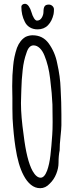

<svg xmlns="http://www.w3.org/2000/svg" viewBox="-20 -959 395 1007"><path d="M104 -39Q75 -93 61 -187Q51 -252 46 -337L45 -390V-444Q44 -470 44 -507Q44 -567 49 -613Q53 -661 69 -708Q85 -749 115 -766Q133 -774 151 -774Q204 -774 235 -732Q269 -685 280 -627Q296 -557 298 -493Q302 -422 302 -359V-302Q302 -285 297 -238Q293 -201 293 -175V-171Q287 -143 287 -105Q287 -77 275 -47Q263 -17 241 4Q219 28 191 28Q164 28 142 10Q120 -8 104 -39ZM227 -64Q239 -97 244.5 -144.5Q250 -192 254 -252Q256 -278 256 -319L255 -411Q253 -465 243 -546Q235 -615 213 -668Q203 -693 188 -707Q173 -721 156 -721Q131 -721 119 -682Q104 -641 99 -592Q93 -539 92 -491L91 -458Q90 -444 90 -420V-416Q90 -349 104 -251Q120 -118 151 -62Q171 -27 193 -27Q213 -27 227 -64ZM110 -845Q92 -880 92 -924Q92 -930 97.5 -934.5Q103 -939 111 -939Q122 -939 131 -926Q140 -913 145 -895Q150 -877 158 -864Q166 -851 174 -851Q190 -851 199 -866Q208 -881 208 -897Q208 -917 214 -926Q220 -935 236 -935Q247 -935 255 -927.5Q263 -920 263 -910Q263 -897 261 -885Q253 -849 232 -827Q211 -805 177 -805Q154 -805 136.5 -815.5Q119 -826 110 -845Z"/></svg>

Font: Amatic SC
Style: Bold
Weight: 700
Designer: Multiple Designers
Foundry: Vernon Adams
Version: Version 2.505